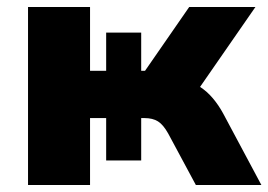

<svg xmlns="http://www.w3.org/2000/svg" viewBox="-20 -528 766 548"><path d="M60 0V-508H237V-326H283V-435H383V-326H394L520 -508H709L551 -280Q571 -267 587.5 -247.5Q604 -228 617 -204L726 0H539L460 -147Q446 -172 431 -181.5Q416 -191 392 -191H383V-70H283V-191H237V0Z"/></svg>

Font: Mulish Black
Style: Regular
Weight: 900
Designer: Vernon Adams
Foundry: Vernon Adams
Version: Version 3.603; ttfautohint (v1.8.3)